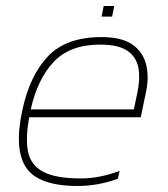

<svg xmlns="http://www.w3.org/2000/svg" viewBox="-20 -607 558 637"><path d="M317 -552 324 -587H359L352 -552ZM238 10Q108 10 67 -50.5Q26 -111 54 -241Q78 -355 138.5 -419.5Q199 -484 317 -484Q384 -484 419.5 -459Q455 -434 465 -392Q475 -350 464 -300L447 -218H77Q64 -149 73 -104Q82 -59 123.5 -37Q165 -15 249 -15Q309 -15 377 -40L371 -14Q305 10 238 10ZM82 -244H424L435 -296Q446 -346 439 -382.5Q432 -419 402 -439Q372 -459 312 -459Q212 -459 158 -401.5Q104 -344 82 -244Z"/></svg>

Font: Kanit Thin
Style: Italic
Weight: 250
Italic angle: -12°
Designer: Katatrad Team
Foundry: CadsonDemak
Version: Version 2.000; ttfautohint (v1.8.3)